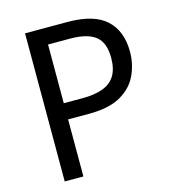

<svg xmlns="http://www.w3.org/2000/svg" viewBox="-107 -804 813 894"><g transform="rotate(-15 300.0 -357.0)"><path d="M95 0V-714H299Q427 -714 486 -659.5Q545 -605 545 -505Q545 -446 520.5 -393Q496 -340 439.5 -307.5Q383 -275 286 -275H185V0ZM276 -353Q335 -353 374.5 -368Q414 -383 433.5 -415.5Q453 -448 453 -500Q453 -574 413.5 -605Q374 -636 291 -636H185V-353Z"/></g></svg>

Font: Noto Sans Mono
Style: Regular
Weight: 400
Designer: Monotype Design Team
Foundry: Monotype Imaging Inc.
Version: Version 2.014